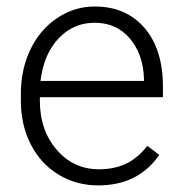

<svg xmlns="http://www.w3.org/2000/svg" viewBox="-20 -558 557 588"><path d="M280.8 9.8Q213.4 9.8 158.9 -23.4Q104.5 -56.6 74.2 -116Q43.9 -175.3 43.9 -249V-270Q43.9 -346.2 73.5 -407.2Q103 -468.3 155.8 -503.2Q208.5 -538.1 270 -538.1Q366.2 -538.1 422.6 -472.4Q479 -406.7 479 -293V-260.3H102.1V-249Q102.1 -159.2 153.6 -99.4Q205.1 -39.6 283.2 -39.6Q330.1 -39.6 366 -56.6Q401.9 -73.7 431.2 -111.3L467.8 -83.5Q403.3 9.8 280.8 9.8ZM270 -488.3Q204.1 -488.3 158.9 -439.9Q113.8 -391.6 104 -310.1H420.9V-316.4Q418.5 -392.6 377.4 -440.4Q336.4 -488.3 270 -488.3Z"/></svg>

Font: Vazir Thin UI
Style: Thin-UI
Weight: 100
Designer: Saber Rastikerdar
Foundry: Saber Rastikerdar
Version: Version 30.0.0